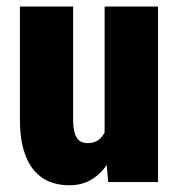

<svg xmlns="http://www.w3.org/2000/svg" viewBox="-20 -548 537 578"><path d="M294.9 -128.4V-528.3H455.6V0H305.7ZM309.6 -235.8 349.1 -236.8Q349.1 -183.6 338.4 -138.4Q327.6 -93.3 307.1 -60.1Q286.6 -26.9 257.1 -8.5Q227.5 9.8 189 9.8Q155.8 9.8 128.7 -1.2Q101.6 -12.2 81.8 -35.9Q62 -59.6 51 -96.9Q40 -134.3 40 -186.5V-528.3H200.2V-185.5Q200.2 -168 202.9 -155.3Q205.6 -142.6 210.7 -134Q215.8 -125.5 224.1 -121.3Q232.4 -117.2 243.7 -117.2Q269 -117.2 283.7 -132.8Q298.3 -148.4 304 -175.3Q309.6 -202.1 309.6 -235.8Z"/></svg>

Font: Roboto Condensed Black
Style: Regular
Weight: 900
Designer: Christian Robertson
Foundry: Google
Version: Version 3.008; 2023